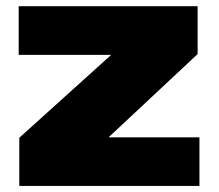

<svg xmlns="http://www.w3.org/2000/svg" viewBox="-20 -612 722 632"><path d="M43.5 0H636.5V-160H338.5V-161L630.5 -434V-591.5H41.5V-431.5H345.5V-431L43.5 -158.5Z"/></svg>

Font: Anybody SemiExpanded Black
Style: Regular
Weight: 900
Width: 6
Version: Version 1.113;gftools[0.9.25]